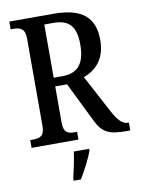

<svg xmlns="http://www.w3.org/2000/svg" viewBox="-100 -781 787 1069"><g transform="rotate(-10 293.5 -246.5)"><path d="M29 0H294V-44H279C244 -44 218 -51 218 -109V-314H285L395 -90C431 -15 471 0 568 0H587V-44H584C550 -44 526 -71 497 -125L384 -337C450 -361 510 -414 510 -525C510 -653 440 -714 279 -714H29V-670H47C80 -670 110 -662 110 -604V-109C110 -51 81 -44 47 -44H29ZM266 -363H218V-664H271C360 -664 396 -619 396 -520C396 -417 359 -363 266 -363ZM228 208V221H269C295 179 329 113 344 71V61H257C251 109 238 164 228 208Z"/></g></svg>

Font: Noto Serif Thai Condensed Medium
Style: Regular
Weight: 500
Width: 3
Designer: Monotype Design Team
Foundry: Monotype Imaging Inc.
Version: Version 2.002